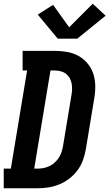

<svg xmlns="http://www.w3.org/2000/svg" viewBox="-35 -1007 585 1027"><path d="M-15 0V-105H23L110 -630H86V-735H258Q292 -735 325 -729Q358 -723 385.5 -707.5Q413 -692 433.5 -667.5Q454 -643 464 -612.5Q474 -582 474.5 -548Q475 -514 469 -480L424 -208Q419 -179 408.5 -150Q398 -121 379.5 -96Q361 -71 335.5 -51.5Q310 -32 281.5 -20.5Q253 -9 223.5 -4.5Q194 0 165 0ZM165 -105Q181 -105 197 -108Q213 -111 228.5 -118Q244 -125 257 -137Q270 -149 279.5 -163Q289 -177 294 -193Q299 -209 302 -225L347 -497Q350 -514 350.5 -530Q351 -546 348 -561.5Q345 -577 337 -590.5Q329 -604 317 -613Q305 -622 289.5 -626Q274 -630 258 -630H235L148 -105ZM274 -800 167 -929 249 -981 335 -861 461 -987 530 -923 378 -800Z"/></svg>

Font: Iosevka Slab Extrabold Oblique
Style: Regular
Weight: 800
Italic angle: -9°
Monospace: yes
Designer: Belleve Invis
Foundry: Belleve Invis
Version: Version 11.1.1; ttfautohint (v1.8.3)